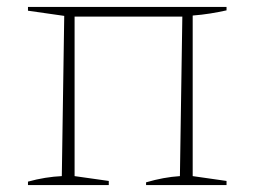

<svg xmlns="http://www.w3.org/2000/svg" viewBox="-20 -536 738 556"><path d="M196 -488V-26L295 -12V0H61V-10Q86 -17 111 -21Q136 -25 159 -26L166 -490L61 -505V-516H636V-506Q614 -501 589 -497Q564 -493 538 -491V-26L636 -12V0H403V-8Q454 -23 501 -26L508 -488Z"/></svg>

Font: Piazzolla SC Thin
Style: Regular
Weight: 100
Designer: Juan Pablo del Peral
Foundry: Huerta Tipografica
Version: Version 1.330